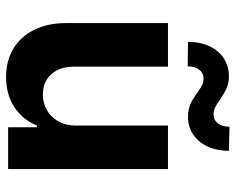

<svg xmlns="http://www.w3.org/2000/svg" viewBox="-92 -682 781 637"><g transform="rotate(90 298.5 -363.5)"><path d="M396.5 -530.3H541V0H402.3V-95.7H396.5Q377.4 -48.3 335.7 -20.8Q293.9 6.8 235.4 6.8Q182.1 6.8 141.8 -17.1Q101.6 -41 79.1 -86.2Q56.6 -131.3 56.6 -192.4V-530.3H201.2V-217.8Q201.2 -170.9 226.3 -143.1Q251.5 -115.2 293.9 -115.2Q321.3 -115.2 344.7 -128.2Q368.2 -141.1 382.3 -166Q396.5 -190.9 396.5 -225.6ZM233.4 -732.4Q255.9 -732.4 272.2 -725.1Q288.6 -717.8 310.5 -703.1Q324.7 -692.4 335.7 -687Q346.7 -681.6 358.4 -681.6Q378.4 -681.6 389.4 -696Q400.4 -710.4 400.4 -734.4L480.5 -732.4Q480 -690.4 465.1 -659.7Q450.2 -628.9 424.8 -612.8Q399.4 -596.7 368.2 -596.7Q350.1 -596.7 335.9 -601.1Q321.8 -605.5 312.5 -611.1Q303.2 -616.7 288.1 -627Q273.4 -637.7 263.2 -643.1Q252.9 -648.4 240.2 -648.4Q222.7 -648.4 211.4 -634Q200.2 -619.6 200.2 -595.7L119.1 -596.7Q119.1 -639.2 134.3 -669.9Q149.4 -700.7 175.3 -716.6Q201.2 -732.4 233.4 -732.4Z"/></g></svg>

Font: Pretendard JP
Style: Bold
Weight: 700
Designer: Base glyphs from Inter by Rasmus Andersson; Hangeul glyphs from Noto Sans CJK(Source Han Sans) by Jang Soo-young and Kan
Foundry: Kil Hyung-jin
Version: Version 1.309